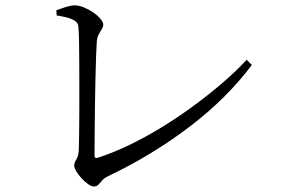

<svg xmlns="http://www.w3.org/2000/svg" viewBox="-20 -696 1040 706"><path d="M325.4 -10.2Q316.5 -10.2 304 -19Q291.4 -27.8 279.8 -40.5Q268.1 -53.3 260.5 -66.1Q252.9 -78.9 252.9 -87Q252.9 -97.6 261.3 -110.7Q269.6 -123.9 269.9 -150.8Q270.3 -166.3 270.9 -199.6Q271.5 -232.9 271.6 -277Q271.7 -321.2 271.7 -368.7Q271.7 -416.2 271.5 -461.4Q271.3 -506.6 270.7 -542.1Q270.1 -577.6 268.3 -596.6Q268.1 -605.8 262.3 -613.2Q256.5 -620.7 239.7 -627.3Q222.9 -633.9 188.2 -639.2L187.2 -658.1Q204.8 -664.8 223.3 -670.6Q241.8 -676.3 254.8 -676.3Q269.9 -676.3 288.1 -668.9Q306.2 -661.6 322.7 -650.3Q339.2 -639.1 349.4 -626.8Q359.7 -614.6 359.7 -605.5Q359.7 -597.6 354.6 -589.4Q349.4 -581.3 343.7 -571.2Q338 -561.2 336 -544.6Q334.8 -528 333.3 -489.2Q331.9 -450.4 330.8 -399.6Q329.7 -348.7 329 -295.7Q328.4 -242.6 328 -197.3Q327.6 -152 327.6 -124.3Q327.6 -113 337.9 -115.4Q392.3 -132.7 451.6 -161Q510.8 -189.2 570.6 -225.6Q630.4 -262 687.3 -303.5Q744.2 -345.1 795.4 -388.8Q846.6 -432.5 887 -476.2L906.1 -457.1Q813.8 -333.9 676.4 -229.5Q538.9 -125.1 378.7 -48.8Q363.2 -41.6 355.7 -32.5Q348.2 -23.5 341.9 -16.9Q335.7 -10.2 325.4 -10.2Z"/></svg>

Font: Noto Serif SC ExtraLight
Style: Regular
Weight: 200
Designer: Ryoko NISHIZUKA 西塚涼子 (kana & ideographs); Frank Grießhammer (Latin, Greek & Cyrillic); Wenlong ZHANG 张文龙 (bopomofo); San
Foundry: Adobe
Version: Version 2.002-H1;hotconv 1.1.0;makeotfexe 2.6.0